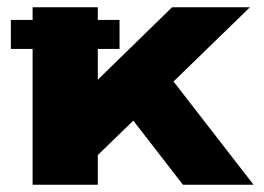

<svg xmlns="http://www.w3.org/2000/svg" viewBox="-20 -510 730 530"><path d="M10 -375V-455H70V-490H250V-455H310V-375H250V-290L455 -490H670L459 -285L680 0H485L348 -177L250 -82V0H70V-375Z"/></svg>

Font: Xolonium
Style: Bold
Weight: 700
Designer: Severin Meyer
Version: Version 4.2